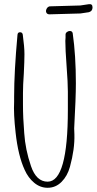

<svg xmlns="http://www.w3.org/2000/svg" viewBox="-20 -884 459 911"><path d="M47 -401Q44 -343 54 -255Q66 -145 97 -78Q114 -40 142.5 -16.5Q171 7 206 7Q244 7 272 -21Q300 -49 312 -93Q335 -177 333 -246L332 -275Q340 -421 340 -489Q340 -621 325 -726Q323 -737 311 -737Q304 -737 297.5 -732Q291 -727 291 -720V-705Q290 -698 290 -690Q290 -650 296 -570Q302 -490 302 -450V-385V-364Q302 -22 206 -22Q152 -22 127 -96Q100 -175 95 -252Q89 -324 89 -389V-420V-443Q89 -480 93 -535Q96 -596 96 -627Q96 -661 88 -720Q86 -731 75 -731Q64 -731 63 -719Q47 -544 47 -425ZM215 -816Q204 -816 200 -824Q196 -832 201 -842Q206 -852 216 -854H219L361 -858L401 -864Q419 -867 419 -849Q419 -832 404 -827Q403 -826 401 -826L361 -820H359Z"/></svg>

Font: Neythal
Style: Regular
Weight: 400
Designer: Tharique Azeez
Foundry: Tharique Azeez
Version: Version 0.44